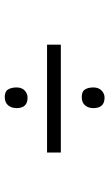

<svg xmlns="http://www.w3.org/2000/svg" viewBox="154 -662 460 808"><g transform="rotate(-90 384.0 -258.0)"><path d="M377 -48Q333 -48 333 -95Q333 -117 345 -130.5Q357 -144 380 -144Q403 -144 411.5 -130.5Q420 -117 420 -95Q420 -73 407 -60.5Q394 -48 377 -48ZM377 -372Q333 -372 333 -418Q333 -440 345 -454Q357 -468 380 -468Q403 -468 411.5 -454Q420 -440 420 -418Q420 -396 407 -384Q394 -372 377 -372ZM600 -290V-232H146V-290Z"/></g></svg>

Font: Antic
Style: Regular
Weight: 400
Version: Version 1.0002